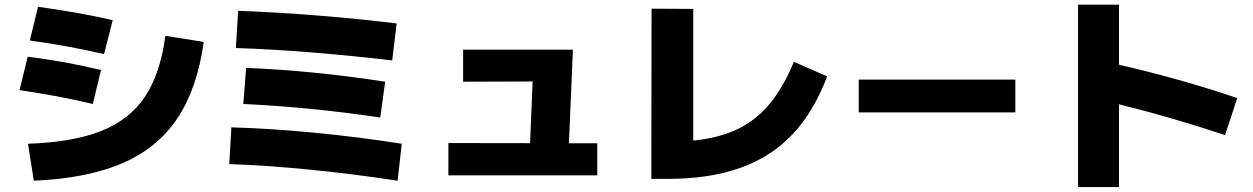

<svg xmlns="http://www.w3.org/2000/svg" viewBox="-20 -754 5226 801"><path d="M669.9 -604.5 830.1 -579.1Q802.7 -384.3 720 -260.3Q637.2 -136.2 490.5 -73Q343.8 -9.8 121.1 0L96.7 -154.3Q284.7 -160.6 402.8 -207.8Q521 -254.9 585 -350.8Q648.9 -446.8 669.9 -604.5ZM61.5 -377.9 95.7 -517.6Q178.2 -506.8 250.2 -493.9Q322.3 -481 401.4 -461.9L367.2 -320.3Q288.6 -338.9 217.8 -352.1Q147 -365.2 61.5 -377.9ZM104.5 -585 138.7 -725.6Q223.1 -713.9 296.1 -701.2Q369.1 -688.5 450.2 -669.9L414.1 -528.3Q331.5 -547.4 258.8 -560.5Q186 -573.7 104.5 -585Z M936.5 -69.3 945.3 -222.7Q1105.5 -218.3 1291 -200.4Q1476.6 -182.6 1656.2 -154.3L1638.7 0Q1462.4 -27.3 1276.1 -45.9Q1089.8 -64.5 936.5 -69.3ZM995.1 -320.3 1006.8 -470.7Q1286.6 -459.5 1586.9 -413.1L1566.4 -263.7Q1283.2 -306.2 995.1 -320.3ZM963.9 -553.7 973.6 -709Q1314.9 -695.3 1634.8 -656.2L1616.2 -502Q1255.4 -543.9 963.9 -553.7Z M1850.6 -157.2 2191.4 -156.7 2202.1 -414.1 1912.1 -413.1V-546.9H2370.1L2353.5 -156.2H2471.7V-22.5H1850.6Z M2698.2 -717.8 2872.1 -716.8V-167.5Q2979.5 -178.2 3056.9 -215.3Q3134.3 -252.4 3190.9 -320.8Q3247.6 -389.2 3292 -496.1L3430.7 -435.5Q3375.5 -288.1 3286.1 -193.6Q3196.8 -99.1 3068.1 -53.5Q2939.5 -7.8 2765.6 -7.8H2697.3Z M3562.5 -421.9H4215.8V-285.2H3562.5Z M4648.4 -318.8V26.4H4477.5V-734.4H4648.4V-483.9Q4770.5 -456.1 4898.2 -420.2Q5025.9 -384.3 5141.6 -344.7L5090.8 -190.4Q4858.4 -267.6 4648.4 -318.8Z"/></svg>

Font: Pretendard GOV Black
Style: Regular
Weight: 900
Designer: Base glyphs from Inter by Rasmus Andersson; Hangeul glyphs from Noto Sans CJK(Source Han Sans) by Jang Soo-young and Kan
Foundry: Kil Hyung-jin
Version: Version 1.309